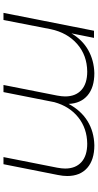

<svg xmlns="http://www.w3.org/2000/svg" viewBox="251 -814 563 1105"><g transform="rotate(90 532.5 -261.5)"><path d="M993 -367Q993 -342 987 -313L925 0H884L945 -309Q950 -336 950 -355Q950 -415 913 -448.5Q876 -482 807 -482Q719 -481 655.5 -430.5Q592 -380 568 -293L510 0H469L530 -309Q535 -336 535 -355Q535 -415 498 -448.5Q461 -482 392 -482Q298 -481 233 -424Q168 -367 148 -272L95 0H54L157 -521H198L172 -391Q209 -454 268 -487.5Q327 -521 401 -523Q483 -523 529 -484Q575 -445 578 -375Q616 -446 676.5 -483.5Q737 -521 816 -523Q900 -523 946.5 -482Q993 -441 993 -367Z"/></g></svg>

Font: TypoPRO Montserrat
Style: Italic
Weight: 275
Italic angle: -11.3°
Designer: Julieta Ulanovsky
Foundry: Julieta Ulanovsky
Version: Version 6.001